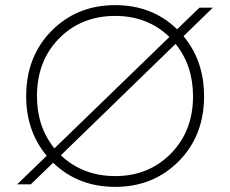

<svg xmlns="http://www.w3.org/2000/svg" viewBox="-20 -718 897 748"><path d="M429 10Q284 10 187 -84L100 0H47L162 -111Q82 -207 82 -343Q82 -498 181 -598Q280 -698 429 -698Q573 -698 670 -604L757 -688H809L695 -577Q775 -481 775 -343Q775 -189 676 -89.5Q577 10 429 10ZM124 -343Q124 -224 192 -140L640 -574Q555 -656 429 -656Q297 -656 210.5 -568.5Q124 -481 124 -343ZM429 -32Q559 -32 645.5 -119.5Q732 -207 732 -343Q732 -463 664 -547L217 -113Q303 -32 429 -32Z"/></svg>

Font: Roundo Light
Style: Regular
Weight: 300
Designer: Namrata Goyal (Gurmukhi), Shiva Nallaperumal (Latin)
Foundry: Indian Type Foundry
Version: Version 1.000;PS 1.0;hotconv 1.0.88;makeotf.lib2.5.647800